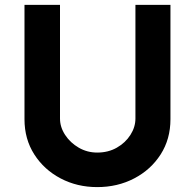

<svg xmlns="http://www.w3.org/2000/svg" viewBox="-20 -756 796 784"><path d="M225 -272Q225 -237 246 -205Q267 -173 301.5 -153Q336 -133 377 -133Q422 -133 457 -153Q492 -173 512.5 -205Q533 -237 533 -272V-736H676V-269Q676 -188 636 -125.5Q596 -63 528 -27.5Q460 8 377 8Q295 8 227.5 -27.5Q160 -63 120 -125.5Q80 -188 80 -269V-736H225Z"/></svg>

Font: Reem Kufi Ink
Style: Bold
Weight: 700
Designer: Khaled Hosny
Version: Version 1.002